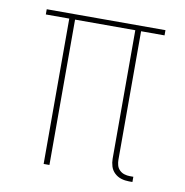

<svg xmlns="http://www.w3.org/2000/svg" viewBox="-65 -583 630 653"><g transform="rotate(10 250.0 -256.0)"><path d="M422 8Q408 8 395 4Q382 0 372 -9.5Q362 -19 358 -32Q354 -45 354 -58V-502H146V0H126V-502H45V-520H455V-502H374V-58Q374 -49 376.5 -39.5Q379 -30 386 -23Q393 -16 402.5 -13Q412 -10 422 -10H434V8Z"/></g></svg>

Font: Iosevka Curly Thin
Style: Regular
Weight: 100
Monospace: yes
Designer: Belleve Invis
Foundry: Belleve Invis
Version: Version 22.1.2; ttfautohint (v1.8.4)